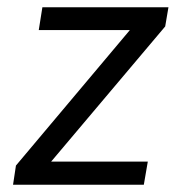

<svg xmlns="http://www.w3.org/2000/svg" viewBox="-20 -510 494 530"><path d="M16 0 24 -53 357 -449 356 -427H87L97 -490H445L436 -437L101 -40L102 -64H388L377 0Z"/></svg>

Font: Nunito Sans 10pt SemiCondensed
Style: Italic
Weight: 400
Width: 4
Italic angle: -9°
Designer: Vernon Adams
Foundry: Vernon Adams
Version: Version 3.101;gftools[0.9.27]